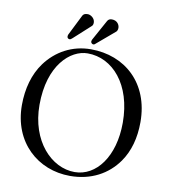

<svg xmlns="http://www.w3.org/2000/svg" viewBox="-91 -912 878 999"><g transform="rotate(10 347.5 -412.5)"><path d="M659 -329C659 -536 519 -658 340 -658C241 -658 157 -611 102 -536C58 -476 36 -397 36 -310C36 -113 176 10 346 10C457 10 544 -38 599 -116C639 -173 659 -245 659 -329ZM327 -634C459 -634 569 -512 569 -310C569 -131 480 -14 366 -14C244 -14 126 -135 126 -327C126 -537 236 -634 327 -634ZM461 -792C461 -808 449 -830 420 -830C409 -830 402 -826 397 -818L337 -709C335 -704 334 -701 334 -698C334 -690 342 -685 347 -685C350 -685 353 -686 355 -688L454 -772C458 -776 461 -783 461 -792ZM330 -797C330 -820 307 -835 292 -835C277 -835 270 -831 265 -823L210 -713C208 -709 208 -704 208 -702C208 -695 214 -690 221 -690C226 -690 230 -694 235 -698L323 -778C328 -782 330 -789 330 -797Z"/></g></svg>

Font: Libertinus Serif Display
Style: Regular
Weight: 400
Designer: Philipp H. Poll, Khaled Hosny
Foundry: Caleb Maclennan
Version: Version 7.050;RELEASE